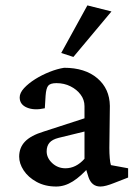

<svg xmlns="http://www.w3.org/2000/svg" viewBox="-20 -681 509 709"><path d="M187.5 7.8Q146.5 7.8 115.2 -9.3Q84 -26.4 67.4 -51.8Q50.8 -77.1 50.8 -102.5Q50.8 -135.7 72.3 -158.2Q93.8 -180.7 141.6 -195.3L292 -244.1V-289.1Q292 -312.5 277.8 -331.5Q263.7 -350.6 240.2 -362.3Q216.8 -374 188.5 -374Q166 -374 158.2 -364.7Q150.4 -355.5 148.4 -328.1L145.5 -281.2Q106.4 -272.5 79.6 -283.7Q52.7 -294.9 52.7 -321.3Q52.7 -337.9 68.8 -355.5Q85 -373 109.9 -388.7Q134.8 -404.3 163.1 -415.5Q191.4 -426.8 216.8 -430.7Q293.9 -430.7 339.4 -392.1Q384.8 -353.5 385.7 -290L383.8 -134.8Q383.8 -114.3 385.3 -97.2Q386.7 -80.1 389.6 -71.3L453.1 -59.6V-25.4L400.4 -4.9Q385.7 1 373 4.4Q360.4 7.8 350.6 7.8Q318.4 7.8 306.6 -27.3L293.9 -68.4L310.5 -66.4Q279.3 -30.3 249 -11.2Q218.8 7.8 187.5 7.8ZM221.7 -59.6Q241.2 -59.6 258.8 -68.4Q276.4 -77.1 292 -94.7V-195.3L196.3 -171.9Q172.9 -166 162.6 -153.8Q152.3 -141.6 152.3 -122.1Q152.3 -97.7 172.9 -78.6Q193.4 -59.6 221.7 -59.6ZM251 -470.7 206.1 -485.4 302.7 -661.1 391.6 -638.7Z"/></svg>

Font: Crimson Pro Medium
Style: Regular
Weight: 500
Designer: Jacques Le Bailly
Foundry: Baron von Fonthausen
Version: Version 1.003